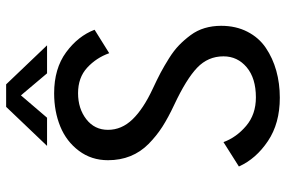

<svg xmlns="http://www.w3.org/2000/svg" viewBox="-170 -728 910 610"><g transform="rotate(-90 285.0 -423.0)"><path d="M446 -728.5H357L287 -811.5L216 -728.5H126.5L250.5 -858.5H322ZM279.5 11Q198 11 141.8 -26.8Q85.5 -64.5 61 -119L138.5 -168Q153.5 -127 190 -96Q226.5 -65 280.5 -65Q341.5 -65 376.2 -94.2Q411 -123.5 411 -168Q411 -217 375 -251.5Q339 -286 257 -324.5Q216.5 -343.5 187.2 -362.2Q158 -381 132.5 -406.2Q107 -431.5 94 -463.8Q81 -496 81 -535Q81 -587.5 110.8 -627.2Q140.5 -667 188.2 -686.5Q236 -706 293.5 -706Q372 -706 423.8 -668Q475.5 -630 495.5 -577.5L421 -531Q406.5 -572 375 -601Q343.5 -630 294 -630Q245 -630 211.2 -603.8Q177.5 -577.5 177.5 -535Q177.5 -491.5 210.8 -457Q244 -422.5 308.5 -392.5Q337.5 -379 358.8 -367.8Q380 -356.5 404.8 -341Q429.5 -325.5 446.5 -309Q463.5 -292.5 478.5 -272.2Q493.5 -252 500.8 -227.5Q508 -203 508 -175.5Q508 -128.5 489.2 -92Q470.5 -55.5 438 -33.5Q405.5 -11.5 365.2 -0.2Q325 11 279.5 11Z"/></g></svg>

Font: League Mono Narrow
Style: Regular
Weight: 400
Width: 3
Designer: Tyler Finck
Foundry: The League of Moveable Type / Tyler Finck
Version: Version 2.210